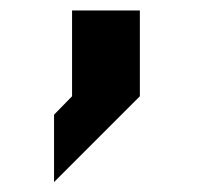

<svg xmlns="http://www.w3.org/2000/svg" viewBox="-20 -187 400 373"><path d="M120 0V-166.7H251.7V0L85 166.7V35.8Z"/></svg>

Font: 0xA000-Squareish
Style: Squareish-Bold
Weight: 700
Version: Version 0.1